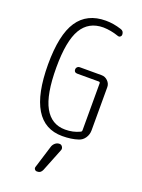

<svg xmlns="http://www.w3.org/2000/svg" viewBox="-182 -821 865 1167"><g transform="rotate(20 250.0 -237.5)"><path d="M240.2 92.8Q245.1 79.1 256.8 69.3Q268.6 59.6 284.2 59.6Q295.9 59.6 302.7 70.3Q309.6 81.1 305.7 91.8L246.1 241.2Q236.3 265.6 211.9 264.6Q202.1 264.6 196.8 257.3Q191.4 250 194.3 241.2ZM282.2 9.8Q53.7 9.8 52.7 -370.1Q52.7 -562.5 112.3 -651.4Q171.9 -740.2 293 -740.2Q342.8 -740.2 393.6 -723.6Q415 -717.8 415 -693.4Q415 -685.5 408.2 -680.2Q401.4 -674.8 392.6 -677.7Q341.8 -695.3 293 -696.3Q198.2 -696.3 152.3 -619.1Q106.4 -542 106.4 -370.1Q106.4 -195.3 151.4 -114.3Q196.3 -33.2 285.2 -33.2Q336.9 -33.2 378.9 -53.7Q386.7 -56.6 386.7 -66.4V-369.1Q386.7 -377.9 377.9 -377.9H239.3Q217.8 -377.9 217.8 -398.4Q217.8 -407.2 224.1 -413.6Q230.5 -419.9 239.3 -419.9H380.9Q404.3 -419.9 421.4 -402.8Q438.5 -385.7 438.5 -363.3V-84Q438.5 -56.6 423.8 -34.7Q409.2 -12.7 384.8 -4.9Q340.8 9.8 282.2 9.8Z"/></g></svg>

Font: Rounded Mgen+ 1mn light
Style: Regular
Weight: 200
Designer: [Source Han Sans]
Ryoko NISHIZUKA  (kana & ideographs); Paul D. Hunt (Latin, Greek & Cyrillic); Wenlong ZHANG  (bopomofo
Version: Version 1.059.20150602